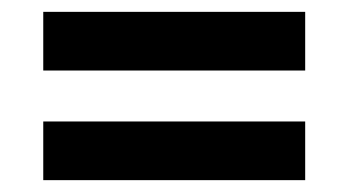

<svg xmlns="http://www.w3.org/2000/svg" viewBox="-20 -516 589 324"><path d="M53 -212ZM495 -311V-212H53V-311ZM495 -496V-397H53V-496Z"/></svg>

Font: Rosa Sans SemiBold
Style: Regular
Weight: 600
Designer: Pentagram / MCKL
Foundry: Pentagram / MCKL
Version: Version 1.005;September 16, 2019;FontCreator 11.5.0.2425 64-